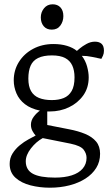

<svg xmlns="http://www.w3.org/2000/svg" viewBox="-20 -708 504 894"><path d="M212 166Q165 166 122 155Q79 144 52 119.5Q25 95 25 55Q25 28 38.5 6.5Q52 -15 72 -31.5Q92 -48 112.5 -59Q133 -70 146 -77Q139 -84 131.5 -97.5Q124 -111 124 -127Q124 -147 137 -164.5Q150 -182 166 -193Q123 -202 96 -223Q69 -244 56.5 -273.5Q44 -303 44 -334Q44 -381 68 -419.5Q92 -458 134 -480.5Q176 -503 229 -503Q264 -503 292 -494.5Q320 -486 338 -471Q339 -472 351.5 -482.5Q364 -493 383 -503.5Q402 -514 422 -514Q442 -514 453 -504Q464 -494 464 -472Q464 -459 459.5 -449Q455 -439 452 -434L409 -443Q393 -446 384 -447Q375 -448 361 -448Q378 -426 385.5 -398.5Q393 -371 393 -348Q393 -299 367.5 -263.5Q342 -228 301 -208.5Q260 -189 212 -189H200V-126L302 -106Q344 -98 376.5 -84.5Q409 -71 427.5 -49Q446 -27 446 8Q446 45 428 74Q410 103 378 123.5Q346 144 303.5 155Q261 166 212 166ZM236 119Q281 119 314 108.5Q347 98 365 77Q383 56 383 27Q383 7 369.5 -11Q356 -29 309 -39L179 -65Q148 -48 124 -17Q100 14 100 43Q100 83 133 101Q166 119 236 119ZM221 -242Q253 -242 276.5 -251.5Q300 -261 313.5 -284Q327 -307 327 -348Q327 -380 316.5 -403Q306 -426 283 -438Q260 -450 222 -450Q182 -450 157.5 -438Q133 -426 122.5 -402Q112 -378 112 -342Q112 -306 124.5 -284Q137 -262 161.5 -252Q186 -242 221 -242ZM221 -570Q197 -570 183.5 -586Q170 -602 170 -627Q170 -651 185 -669.5Q200 -688 225 -688Q248 -688 261.5 -673.5Q275 -659 275 -633Q275 -608 261 -589Q247 -570 221 -570Z"/></svg>

Font: Faustina Light Light
Style: Regular
Weight: 300
Version: Version 1.200